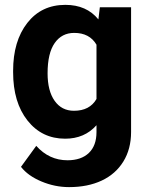

<svg xmlns="http://www.w3.org/2000/svg" viewBox="-20 -558 611 786"><path d="M33.7 -268.1Q33.7 -389.6 91.6 -463.9Q149.4 -538.1 247.6 -538.1Q334.5 -538.1 382.8 -478.5L388.7 -528.3H516.6V-17.6Q516.6 51.8 485.1 103Q453.6 154.3 396.5 181.2Q339.4 208 262.7 208Q204.6 208 149.4 184.8Q94.2 161.6 65.9 125L128.4 39.1Q181.2 98.1 256.3 98.1Q312.5 98.1 343.8 68.1Q375 38.1 375 -17.1V-45.4Q326.2 9.8 246.6 9.8Q151.4 9.8 92.5 -64.7Q33.7 -139.2 33.7 -262.2ZM174.8 -257.8Q174.8 -186 203.6 -145.3Q232.4 -104.5 282.7 -104.5Q347.2 -104.5 375 -152.8V-375Q346.7 -423.3 283.7 -423.3Q232.9 -423.3 203.9 -381.8Q174.8 -340.3 174.8 -257.8Z"/></svg>

Font: RobotoDraft
Style: Bold
Weight: 700
Version: Version 2.001150; 2014